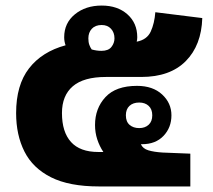

<svg xmlns="http://www.w3.org/2000/svg" viewBox="-20 -671 765 691"><path d="M336 0Q229 0 163.5 -33Q98 -66 68 -125.5Q38 -185 38 -264Q38 -365 84.5 -425Q131 -485 216 -508Q211 -522 211 -537Q211 -588 249.5 -619.5Q288 -651 346 -651Q403 -651 438.5 -619.5Q474 -588 474 -537Q474 -529 472 -521Q509 -528 522.5 -557.5Q536 -587 539 -627L708 -606Q705 -508 648.5 -451Q592 -394 488 -394H361Q281 -394 242 -360.5Q203 -327 203 -264Q203 -196 235.5 -160Q268 -124 334 -124H352Q338 -145 330 -169.5Q322 -194 322 -221Q322 -281 359.5 -321.5Q397 -362 473 -362Q530 -362 563.5 -331Q597 -300 597 -256Q597 -212 568.5 -182Q540 -152 491 -152Q489 -152 487 -152Q494 -136 514 -130Q534 -124 565 -122L665 -118V0ZM345 -488Q370 -488 381 -502Q392 -516 392 -533Q392 -554 379.5 -567.5Q367 -581 346 -581Q323 -581 310.5 -567.5Q298 -554 298 -533Q298 -519 301.5 -509.5Q305 -500 310 -493Q328 -488 345 -488ZM481 -210Q502 -210 515 -222Q528 -234 528 -256Q528 -278 515 -290Q502 -302 481 -302Q459 -302 446 -290Q433 -278 433 -256Q433 -233 446.5 -221.5Q460 -210 481 -210Z"/></svg>

Font: Noto Sans Thai Looped ExtraBold
Style: Regular
Weight: 800
Designer: Sasikarn Vongin, Ben Mitchell
Foundry: The Fontpad Ltd
Version: Version 1.001; ttfautohint (v1.8.4.7-5d5b)